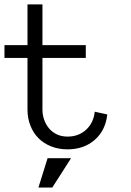

<svg xmlns="http://www.w3.org/2000/svg" viewBox="-20 -657 586 859"><path d="M460 -145Q452.1 -73.2 403.6 -31Q355 11.2 282.2 11.2Q242.2 11.2 209 -2Q175.8 -15.1 152.3 -38.6Q128.9 -62 116 -95Q103 -127.9 103 -167V-397.9H0V-455.1H103V-637.2H169.9V-455.1H363.8V-397.9H169.9V-167Q169.9 -142.1 178 -120.1Q186 -98.1 200.4 -81.5Q214.8 -64.9 235.4 -55.4Q255.9 -45.9 282.2 -45.9Q332 -45.9 365.5 -76.9Q398.9 -107.9 403.8 -157.2ZM297.9 50.8 213.9 182.1H151.9L192.9 50.8Z"/></svg>

Font: Anonymous Pro
Style: Regular
Weight: 400
Monospace: yes
Designer: Mark Simonson
Version: Version 1.002